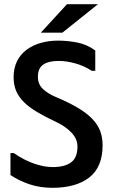

<svg xmlns="http://www.w3.org/2000/svg" viewBox="-20 -900 540 917"><path d="M30 -169H46Q93 -136 141.5 -119Q190 -102 232 -102Q289 -102 319.5 -124.5Q350 -147 350 -200Q350 -237 320.5 -267.5Q291 -298 247 -318Q196 -342 158 -364.5Q120 -387 95 -411.5Q70 -436 57.5 -465Q45 -494 45 -531Q45 -576 62 -609Q79 -642 108.5 -663.5Q138 -685 176.5 -695.5Q215 -706 258 -706Q302 -706 348.5 -697Q395 -688 435 -659V-562H418Q383 -585 340.5 -597Q298 -609 260 -609Q212 -609 186.5 -591.5Q161 -574 161 -534Q161 -497 185.5 -474.5Q210 -452 246 -437Q308 -411 351 -385.5Q394 -360 420.5 -332.5Q447 -305 458.5 -274Q470 -243 470 -206Q470 -102 406.5 -52.5Q343 -3 230 -3Q172 -3 122 -19.5Q72 -36 30 -64ZM300 -880H448L278 -744H175Z"/></svg>

Font: D2Coding ligature
Style: Bold
Weight: 700
Monospace: yes
Designer: Yong-Rak Park; Jeong-Hwan Yoon; Sang-Min Lee;
Foundry: NHN Corporation
Version: Version 1.3.2; Build 20180524